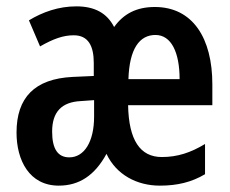

<svg xmlns="http://www.w3.org/2000/svg" viewBox="-20 -574 723 604"><path d="M467 -552C410 -552 369 -531 339 -489C317 -532 279 -554 220 -554C164 -554 114 -536 71 -510L106 -428C148 -452 179 -463 212 -463C258 -463 275 -429 275 -376V-335L208 -332C89 -326 32 -267 32 -157C32 -70 72 10 165 10C229 10 278 -22 315 -90C346 -24 411 10 483 10C538 10 583 -1 625 -26V-121C580 -94 539 -80 489 -80C421 -80 385 -133 383 -243H648V-309C648 -453 587 -552 467 -552ZM469 -464C519 -464 545 -409 545 -325H384C387 -421 419 -464 469 -464ZM234 -256 276 -259V-207C276 -128 245 -79 198 -79C163 -79 144 -104 144 -160C144 -222 174 -253 234 -256Z"/></svg>

Font: Noto Sans Sinhala UI ExtraCondensed SemiBold
Style: Regular
Weight: 600
Width: 2
Designer: Jelle Bosma - Monotype Design Team
Foundry: Monotype Imaging Inc.
Version: Version 2.006